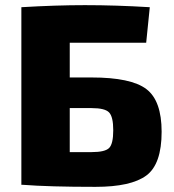

<svg xmlns="http://www.w3.org/2000/svg" viewBox="-20 -718 675 746"><path d="M251 -417H336Q489 -417 548.5 -372Q608 -327 608 -206Q608 -80 548.5 -36Q489 8 351 8Q171 8 68 0H63V-690Q197 -698 310 -698Q431 -698 562 -690L548 -552H251ZM251 -127H336Q388 -127 404 -143Q420 -159 420 -212Q420 -264 404 -281Q388 -298 336 -298H251Z"/></svg>

Font: Exo 2.0 Extra Bold
Style: Regular
Weight: 800
Designer: Natanael Gama
Version: Version 1.001;PS 001.001;hotconv 1.0.70;makeotf.lib2.5.58329